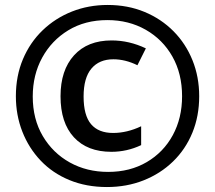

<svg xmlns="http://www.w3.org/2000/svg" viewBox="-20 -744 868 774"><path d="M411 10Q328 10 260 -18Q192 -46 144 -96.5Q96 -147 70 -213.5Q44 -280 44 -356Q44 -438 72.5 -505.5Q101 -573 152 -622Q203 -671 270 -697.5Q337 -724 414 -724Q495 -724 562.5 -696Q630 -668 679.5 -618Q729 -568 756 -501Q783 -434 783 -356Q783 -276 755.5 -209Q728 -142 677.5 -93Q627 -44 559 -17Q491 10 411 10ZM416 -51Q504 -51 571.5 -90.5Q639 -130 676.5 -199Q714 -268 714 -356Q714 -447 675 -516Q636 -585 567.5 -624Q499 -663 413 -663Q323 -663 255.5 -622Q188 -581 150 -511.5Q112 -442 112 -355Q112 -264 152.5 -195.5Q193 -127 261.5 -89Q330 -51 416 -51ZM429 -132Q332 -132 278 -190.5Q224 -249 224 -356Q224 -461 278.5 -521Q333 -581 430 -581Q501 -581 568 -549L534 -481Q485 -505 437 -505Q380 -505 348.5 -467.5Q317 -430 317 -355Q317 -279 347 -243.5Q377 -208 436 -208Q492 -208 549 -235V-159Q492 -132 429 -132Z"/></svg>

Font: Noto Sans Arabic ExtCond SemBd
Style: Regular
Weight: 600
Width: 2
Designer: Monotype Design Team, Nadine Chahine, Nizar Qandah and Khaled Hosny
Foundry: Monotype Imaging Inc.
Version: Version 2.012; ttfautohint (v1.8.4.7-5d5b)